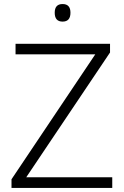

<svg xmlns="http://www.w3.org/2000/svg" viewBox="-20 -931 615 951"><path d="M536 0H37V-43L452 -662H57V-714H525V-671L110 -53H536ZM290 -911Q329 -911 329 -868Q329 -824 290 -824Q251 -824 251 -868Q251 -911 290 -911Z"/></svg>

Font: Noto Sans Myanmar Light
Style: Regular
Weight: 300
Designer: Monotype Design Team
Foundry: Monotype Imaging Inc.
Version: Version 2.107; ttfautohint (v1.8.4.7-5d5b)